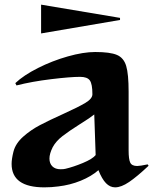

<svg xmlns="http://www.w3.org/2000/svg" viewBox="-20 -794 660 827"><path d="M30 -88Q30 -109 38 -141Q47 -176 79.5 -205Q112 -234 152 -255Q192 -276 254 -304Q318 -333 348 -351Q378 -369 378 -388Q378 -432 367 -447.5Q356 -463 325 -463Q283 -463 200.5 -453Q118 -443 51 -426L46 -436Q82 -470 143.5 -501Q205 -532 272 -551Q339 -570 390 -570Q454 -570 483.5 -557.5Q513 -545 523.5 -510Q534 -475 534 -399V-146Q534 -108 541 -93.5Q548 -79 571 -79Q583 -79 616 -86L620 -80Q570 -33 536 -10Q502 13 476 13Q454 13 436.5 -5Q419 -23 404 -61Q373 -34 327.5 -15.5Q282 3 231 9Q202 13 171 13Q30 13 30 -88ZM241 -65Q255 -65 262 -67Q296 -75 337 -92Q378 -109 392 -126L386 -301Q369 -287 324 -259Q278 -230 249.5 -208Q221 -186 207 -160Q193 -132 193 -111Q193 -90 205.5 -77.5Q218 -65 241 -65ZM157 -774 497 -717V-708L157 -650Z"/></svg>

Font: Tiejili SC
Style: Regular
Weight: 400
Designer: Buernia
Foundry: Ershou Xiaoxi Press
Version: Version 1.100